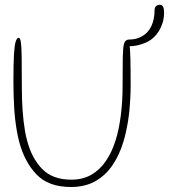

<svg xmlns="http://www.w3.org/2000/svg" viewBox="-20 -750 692 787"><path d="M271 16.5Q179 16.5 129.8 -34.8Q80.5 -86 58.5 -169.5Q53 -190.5 49 -213.5Q45 -236.5 42.2 -260.8Q39.5 -285 38 -310.5Q36.5 -336 35.8 -362.5Q35 -389 35 -416.5Q35 -488 37.2 -526.8Q39.5 -565.5 44.5 -580.2Q49.5 -595 56.5 -595Q62.5 -595 65.2 -579Q68 -563 68.8 -519.8Q69.5 -476.5 69.5 -394.5Q69.5 -370 70.2 -346Q71 -322 72.5 -299.2Q74 -276.5 76.5 -254.8Q79 -233 82.5 -212.8Q86 -192.5 91 -174Q110 -101.5 152.8 -57.5Q195.5 -13.5 272.5 -13.5Q319.5 -13.5 354.5 -33.8Q389.5 -54 414 -90Q438.5 -126 453.5 -173.5Q461 -197.5 466.5 -224.2Q472 -251 475.5 -279.5Q479 -308 480.8 -337.8Q482.5 -367.5 482.5 -398Q482.5 -472.5 483.2 -513Q484 -553.5 488 -569.2Q492 -585 501 -585Q507.5 -585 510.5 -568Q513.5 -551 514.5 -510.5Q515.5 -470 515.5 -400Q515.5 -374.5 514.2 -349.5Q513 -324.5 510.8 -300.5Q508.5 -276.5 504.8 -253.5Q501 -230.5 496.2 -208.8Q491.5 -187 485 -166.5Q468.5 -112.5 440 -71.2Q411.5 -30 369.8 -6.8Q328 16.5 271 16.5ZM511 -560.5Q501 -560.5 497.2 -564.2Q493.5 -568 493.5 -575Q493.5 -579 497 -583.5Q500.5 -588 511.5 -588Q539.5 -588 563.2 -601.8Q587 -615.5 600.5 -643Q606.5 -656 610 -672Q613.5 -688 613.5 -706.5Q613.5 -719 619.5 -724.8Q625.5 -730.5 635 -730.5Q641.5 -730.5 645.2 -726.8Q649 -723 650.8 -715.8Q652.5 -708.5 652.5 -698.5Q652.5 -675.5 646.5 -656.5Q640.5 -637.5 631 -622.5Q611 -590 577.2 -575.2Q543.5 -560.5 511 -560.5Z"/></svg>

Font: Gluten Thin Thin
Style: Regular
Weight: 250
Version: Version 1.300